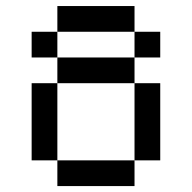

<svg xmlns="http://www.w3.org/2000/svg" viewBox="-20 -628 648 648"><path d="M173.6 -86.8H434V0H173.6ZM434 -520.8H520.8V-434H434ZM173.6 -434H86.8V-520.8H173.6ZM434 -607.6V-520.8H173.6V-607.6ZM434 -347.2H520.8V-86.8H434ZM434 -347.2H173.6V-434H434ZM173.6 -86.8H86.8V-347.2H173.6Z"/></svg>

Font: 8-bit Operator+ 8
Style: Regular
Weight: 400
Designer: GrandChaos9000
Version: Version 1.3.0 - August 1, 2014